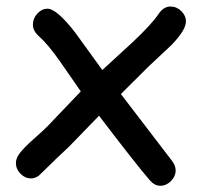

<svg xmlns="http://www.w3.org/2000/svg" viewBox="-20 -560 630 601"><path d="M516.6 -418.9 445.3 -352.1 358.4 -265.6 517.6 -57.6Q529.8 -42 529.8 -26.9Q529.8 -7.8 515.1 6.8Q500.5 21.5 481.9 21.5Q463.4 21.5 448.2 3.4Q403.3 -48.8 290 -197.8L194.8 -99.6Q166 -73.7 110.8 -19Q95.2 -1.5 77.1 -1.5Q58.6 -1.5 44.2 -16.1Q29.8 -30.8 29.8 -49.8Q29.8 -64.9 42 -80.6Q55.7 -98.6 84.5 -124Q118.2 -153.8 128.9 -165L232.9 -273.9L168.9 -366.2Q130.4 -421.4 101.6 -446.8Q83 -463.4 83 -482.9Q83 -502.4 96.9 -517.6Q110.8 -532.7 128.9 -532.7Q157.7 -532.7 215.8 -457.5L300.3 -340.8L396 -428.7Q455.6 -484.9 476.6 -516.6Q492.2 -539.6 513.7 -539.6Q532.7 -539.6 547.4 -525.4Q562 -511.2 562 -492.7Q562 -465.8 516.6 -418.9Z"/></svg>

Font: Righma Çiddhi
Style: Regular
Weight: 400
Designer: R.S. Wihananto
Foundry: R.S. Wihananto
Version: Version 2.0.1